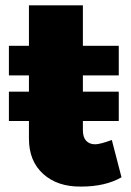

<svg xmlns="http://www.w3.org/2000/svg" viewBox="-20 -687 489 716"><path d="M397 -165 433.1 -25.9Q373 8.8 282.2 8.8Q194.3 9.8 141.1 -38.3Q87.9 -86.4 87.9 -169.9V-235.8H13.2V-345.2H87.9V-405.8H13.2V-516.1H87.9V-667H289.1V-516.1H422.9V-405.8H289.1V-345.2H422.9V-235.8H289.1V-201.2Q289.1 -175.3 301.3 -162.1Q313.5 -148.9 335 -148.9Q353 -148.9 397 -165Z"/></svg>

Font: Montserrat arm ExtraBold
Style: Regular
Weight: 800
Designer: Julieta Ulanovsky
Foundry: Julieta Ulanovsky
Version: Version 6.000;PS 006.000;hotconv 1.0.88;makeotf.lib2.5.64775